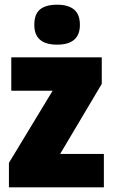

<svg xmlns="http://www.w3.org/2000/svg" viewBox="-20 -797 480 817"><path d="M18 0V-104L204 -411H28V-553H413V-440L236 -142H422V0ZM320 -691Q320 -607 223 -607Q126 -607 126 -691Q126 -737 150.5 -757Q175 -777 223 -777Q270 -777 295 -756.5Q320 -736 320 -691Z"/></svg>

Font: Noto Sans Display Black Narrow
Style: Regular
Weight: 900
Width: 4
Designer: Monotype Design team
Foundry: Monotype Imaging Inc.
Version: Version 1.000